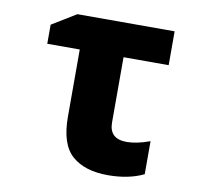

<svg xmlns="http://www.w3.org/2000/svg" viewBox="-67 -624 735 704"><g transform="rotate(10 300.0 -272.0)"><path d="M378 9Q455 9 511 -18V-141Q462 -123 425 -123Q360 -123 360 -184V-427H528V-553H166L76 -498V-427H197V-177Q197 -74 244.5 -32.5Q292 9 378 9Z"/></g></svg>

Font: Noto Sans Mono Extra
Style: Regular
Weight: 800
Designer: Monotype Design Team
Foundry: Monotype Imaging Inc.
Version: Version 1.900